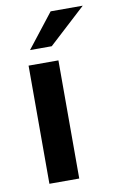

<svg xmlns="http://www.w3.org/2000/svg" viewBox="-81 -743 484 789"><g transform="rotate(-10 161.0 -348.5)"><path d="M60 -493H184.5V0H60ZM188 -697H322L167.5 -555H77Z"/></g></svg>

Font: HK Grotesk
Style: Bold
Weight: 700
Designer: Alfredo Marco Pradil
Foundry: Hanken Design Co.
Version: Version 3.001